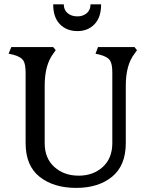

<svg xmlns="http://www.w3.org/2000/svg" viewBox="-20 -872 709 904"><path d="M456.1 -851.6H406.2Q406.2 -825.2 388.7 -810.1Q371.1 -794.9 344.7 -794.9Q316.4 -794.9 298.3 -810.1Q280.3 -825.2 280.3 -851.6H230.5Q230.5 -790 262.2 -757.8Q293.9 -725.6 344.7 -725.6Q393.6 -725.6 424.8 -757.8Q456.1 -790 456.1 -851.6ZM572.3 -198.2V-468.8Q572.3 -566.4 613.3 -619.1L625 -635.7L613.3 -650.4H441.4L429.7 -619.1L451.2 -614.3Q486.3 -604.5 497.6 -587.9Q508.8 -571.3 508.8 -530.3V-198.2Q508.8 -127 463.9 -85.9Q418.9 -44.9 350.6 -44.9Q281.2 -44.9 235.8 -85.9Q190.4 -127 190.4 -198.2V-468.8Q190.4 -565.4 230.5 -619.1L242.2 -635.7L230.5 -650.4H33.2L20.5 -619.1L43 -614.3Q78.1 -604.5 89.4 -587.9Q100.6 -571.3 100.6 -530.3V-198.2Q100.6 -91.8 166.5 -39.6Q232.4 12.7 338.9 12.7Q443.4 12.7 507.8 -40Q572.3 -92.8 572.3 -198.2Z"/></svg>

Font: Kurale
Style: Regular
Weight: 400
Version: 1.0; ttfautohint (v1.3)